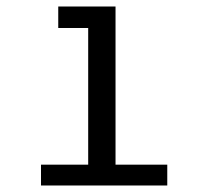

<svg xmlns="http://www.w3.org/2000/svg" viewBox="-20 -570 640 590"><path d="M159 -550H335V-64H494V0H106V-64H251V-168V-484H159Z"/></svg>

Font: JuliaMono Latin
Style: Regular
Weight: 400
Monospace: yes
Designer: cormullion
Foundry: corm
Version: Version 0.049; ttfautohint (v1.8.4)